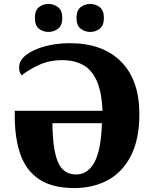

<svg xmlns="http://www.w3.org/2000/svg" viewBox="-20 -944 782 974"><path d="M357 10Q246 10 179.5 -34Q113 -78 84 -159.5Q55 -241 55 -353V-382H500Q496 -478 470.5 -534.5Q445 -591 400.5 -615Q356 -639 294 -639Q233 -639 182 -616.5Q131 -594 90 -562Q84 -569 80.5 -578Q77 -587 77 -602Q77 -638 113 -665.5Q149 -693 208 -709Q267 -725 334 -725Q501 -725 594 -631.5Q687 -538 687 -365Q687 -239 645 -155.5Q603 -72 528.5 -31Q454 10 357 10ZM366 -59Q426 -59 459.5 -121.5Q493 -184 497 -319H246Q247 -187 273.5 -123Q300 -59 366 -59ZM438 -782Q411 -782 389.5 -798Q368 -814 368 -853Q368 -892 389.5 -908Q411 -924 438 -924Q464 -924 485.5 -908Q507 -892 507 -853Q507 -814 485.5 -798Q464 -782 438 -782ZM226 -782Q199 -782 178 -798Q157 -814 157 -853Q157 -892 178 -908Q199 -924 226 -924Q252 -924 274 -908Q296 -892 296 -853Q296 -814 274 -798Q252 -782 226 -782Z"/></svg>

Font: Noto Serif ExtraBold
Style: Regular
Weight: 800
Designer: Monotype Design Team
Foundry: Monotype Imaging Inc.
Version: Version 2.014